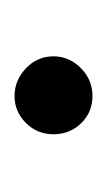

<svg xmlns="http://www.w3.org/2000/svg" viewBox="40 -190 150 271"><g transform="rotate(90 115.5 -55.0)"><path d="M60 -55Q60 -77 76.5 -93.5Q93 -110 116 -110Q139 -110 154.5 -94Q170 -78 170 -55Q170 -32 154 -16Q138 0 116 0Q94 0 77 -16Q60 -32 60 -55Z"/></g></svg>

Font: PRinguin Sans
Style: Regular
Weight: 400
Designer: Vernon Adams
Foundry: Vernon Adams
Version: ""